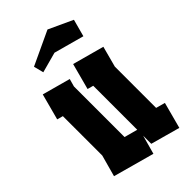

<svg xmlns="http://www.w3.org/2000/svg" viewBox="-258 -930 1006 1006"><g transform="rotate(-45 245.0 -426.5)"><path d="M244 0 15 -63 48 -183V-475L15 -484L54 -630L211 -587L199 -544V-169L273 -149V-475L240 -484L279 -630L455 -582L424 -466V-160L475 -146L436 0L273 -45V-46V-105ZM138 -710 124 -765 312 -853 446 -791 420 -695 252 -741Z"/></g></svg>

Font: Blaka Ink
Style: Regular
Weight: 400
Designer: Mohamed Gaber
Foundry: Kief Type Foundry
Version: Version 1.003; ttfautohint (v1.8.4.7-5d5b)